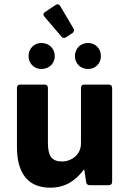

<svg xmlns="http://www.w3.org/2000/svg" viewBox="-20 -870 610 902"><path d="M325.2 -736.3 262.7 -841.8C257.8 -850.6 249 -852.5 241.2 -846.7L191.4 -813.5C182.6 -807.6 181.6 -800.8 188.5 -792L268.6 -698.2C274.4 -690.4 282.2 -689.5 291 -695.3L320.3 -714.8C328.1 -719.7 330.1 -728.5 325.2 -736.3ZM174.8 -545.9C210.9 -545.9 237.3 -572.3 237.3 -606.4C237.3 -641.6 210.9 -668 174.8 -668C139.6 -668 114.3 -641.6 114.3 -606.4C114.3 -572.3 139.6 -545.9 174.8 -545.9ZM393.6 -545.9C428.7 -545.9 454.1 -572.3 454.1 -606.4C454.1 -641.6 428.7 -668 393.6 -668C357.4 -668 332 -641.6 332 -606.4C332 -572.3 357.4 -545.9 393.6 -545.9ZM360.4 -457V-196.3C360.4 -140.6 312.5 -111.3 272.5 -111.3C227.5 -111.3 205.1 -131.8 205.1 -198.2V-457C205.1 -466.8 199.2 -472.7 189.5 -472.7H75.2C65.4 -472.7 59.6 -466.8 59.6 -457V-179.7C59.6 -62.5 106.4 11.7 215.8 11.7C284.2 11.7 333 -18.6 374 -73.2H376L384.8 -14.6C385.7 -5.9 391.6 0 401.4 0H491.2C501 0 506.8 -5.9 506.8 -15.6V-457C506.8 -466.8 501 -472.7 491.2 -472.7H376C366.2 -472.7 360.4 -466.8 360.4 -457Z"/></svg>

Font: Ed Sans Neue
Style: Bold
Weight: 700
Designer: Stephen Hutchings
Version: Version 1.004;PS 001.004;hotconv 1.0.88;makeotf.lib2.5.64775